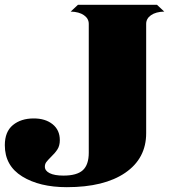

<svg xmlns="http://www.w3.org/2000/svg" viewBox="-20 -763 711 796"><path d="M661 -715Q626 -714 606 -700Q586 -686 586 -664V-211Q586 -106 499 -46.5Q412 13 257 13Q144 13 72 -31.5Q0 -76 0 -161Q0 -217 33.5 -244.5Q67 -272 120 -272Q168 -272 198 -248Q228 -224 228 -182Q228 -159 218 -143.5Q208 -128 191 -112Q178 -99 172 -91Q166 -83 166 -72Q166 -55 186 -45Q206 -35 243 -35Q299 -35 323.5 -57.5Q348 -80 348 -130V-664Q348 -686 328 -700Q308 -714 273 -715L303 -743H631Z"/></svg>

Font: FFF_Oezguer-Guendem
Style: Bold
Weight: 700
Designer: bBox Type GmbH
Foundry: bBox Type GmbH
Version: Version 1.004